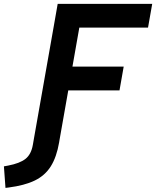

<svg xmlns="http://www.w3.org/2000/svg" viewBox="-134 -713 786 966"><path d="M135.3 -574.2 156.2 -693.4H631.8L610.8 -574.2H265.1L230.5 -377.9H488.3L467.3 -258.3H209.5L164.6 -3.9L163.6 2.9Q150.9 77.1 121.6 123.8Q92.3 170.4 40.8 195.3Q-10.7 220.2 -91.3 230.5L-106.4 232.4L-114.3 124L-93.3 120.1Q-34.2 108.9 -5.6 86.2Q22.9 63.5 31.2 16.1L36.1 -12.2L135.3 -574.2Z"/></svg>

Font: Cascadia Code PL
Style: Bold Italic
Weight: 700
Italic angle: -10°
Monospace: yes
Designer: Aaron Bell
Foundry: Saja Typeworks
Version: Version 2404.023; ttfautohint (v1.8.4)